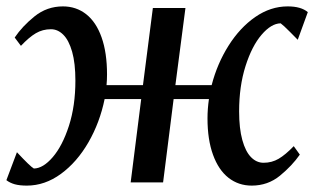

<svg xmlns="http://www.w3.org/2000/svg" viewBox="-30 -571 984 601"><path d="M632.5 -304.5Q650 -372 685.5 -428.2Q721 -484.5 769 -517.8Q817 -551 870.5 -551Q912.5 -551 933.5 -533L902 -446.5Q899 -449.5 877.8 -471Q856.5 -492.5 848.5 -498Q819 -497.5 788.8 -462.2Q758.5 -427 738.5 -364Q718.5 -301 718.5 -222.5Q718.5 -169 728.5 -132.8Q738.5 -96.5 755.8 -79Q773 -61.5 795 -61.5Q821 -61.5 842.2 -74Q863.5 -86.5 889.5 -113.5L908.5 -87Q884.5 -52.5 846.5 -21.2Q808.5 10 758 10Q716.5 10 685.2 -14.5Q654 -39 636.8 -86.5Q619.5 -134 619.5 -200.5Q619.5 -229.5 624 -261H513.5L480.5 0H379L412 -261H297.5Q282.5 -187.5 246.8 -125.5Q211 -63.5 160.8 -26.8Q110.5 10 54 10Q31.5 10 16.2 5.8Q1 1.5 -10 -7L23 -94.5Q65 -49.5 76 -43.5Q105 -44 135.2 -79.2Q165.5 -114.5 185.8 -177.2Q206 -240 206 -318.5Q206 -373 195.8 -409Q185.5 -445 168.2 -462.2Q151 -479.5 129.5 -479.5Q103.5 -479.5 82.2 -467Q61 -454.5 35.5 -427.5L16 -453.5Q39.5 -488.5 78.2 -519.8Q117 -551 167 -551Q208.5 -551 239.8 -526.5Q271 -502 288 -454Q305 -406 305 -338Q305 -320.5 303.5 -304.5H417.5L448.5 -546H550.5L519 -304.5Z"/></svg>

Font: Merriweather Text
Style: Italic
Weight: 400
Italic angle: -7.8°
Designer: Eben Sorkin
Foundry: Eben Sorkin
Version: Version 2.100